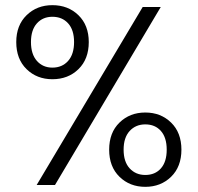

<svg xmlns="http://www.w3.org/2000/svg" viewBox="-20 -717 766 744"><path d="M122 0 533 -690H603L193 0ZM183 -410Q123 -410 83 -449Q43 -488 43 -554Q43 -619 83 -658Q123 -697 183 -697Q244 -697 284 -658Q324 -619 324 -554Q324 -488 284 -449Q244 -410 183 -410ZM183 -455Q221 -455 244 -481Q267 -507 267 -554Q267 -601 244 -626.5Q221 -652 183 -652Q146 -652 123 -626.5Q100 -601 100 -554Q100 -507 123 -481Q146 -455 183 -455ZM543 7Q483 7 443 -32Q403 -71 403 -137Q403 -203 443 -242Q483 -281 543 -281Q603 -281 643 -242Q683 -203 683 -137Q683 -71 643 -32Q603 7 543 7ZM543 -39Q581 -39 603.5 -64.5Q626 -90 626 -137Q626 -184 603.5 -209.5Q581 -235 543 -235Q506 -235 482.5 -209.5Q459 -184 459 -137Q459 -90 482.5 -64.5Q506 -39 543 -39Z"/></svg>

Font: Parkinsans Light Light
Style: Regular
Weight: 300
Version: Version 1.000